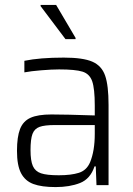

<svg xmlns="http://www.w3.org/2000/svg" viewBox="-20 -752 540 780"><path d="M49 -139Q49 -196 61.5 -228Q74 -260 104 -273.5Q134 -287 189 -287Q247 -287 365 -283V-323Q365 -392 354.5 -422Q344 -452 315 -461Q286 -470 220 -470Q191 -470 148 -466.5Q105 -463 79 -458V-505Q142 -518 239 -518Q317 -518 355 -501.5Q393 -485 407 -445Q421 -405 421 -326V0H372L369 -76H364Q347 -25 305 -8.5Q263 8 206 8Q149 8 115.5 -4.5Q82 -17 65.5 -48.5Q49 -80 49 -139ZM346 -93Q365 -139 365 -208V-244H203Q161 -244 140.5 -236.5Q120 -229 112 -208Q104 -187 104 -142Q104 -99 113.5 -77.5Q123 -56 146.5 -48Q170 -40 219 -40Q269 -40 300.5 -50Q332 -60 346 -93ZM145 -727V-732H208L287 -598V-593H246Z"/></svg>

Font: Saira SemiCondensed Light
Style: Regular
Weight: 300
Width: 4
Designer: Hector Gatti with collaboration of the Omnibus-Type team
Foundry: Omnibus-Type
Version: Version 0.072; ttfautohint (v1.8)